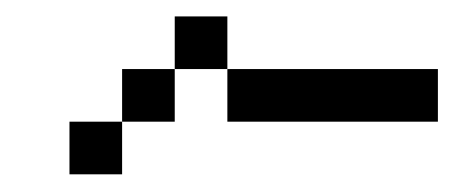

<svg xmlns="http://www.w3.org/2000/svg" viewBox="-20 -332 540 228"><path d="M250 -250H187.5V-312.5H250ZM62.5 -187.5H125V-125H62.5ZM125 -250H187.5V-187.5H125ZM250 -250H500V-187.5H250Z"/></svg>

Font: 寒蝉点阵体 16px
Style: Regular
Weight: 400
Designer: Designed by Warren2060
Foundry: ChillType
Version: Version 1.000